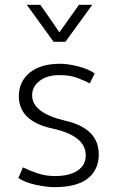

<svg xmlns="http://www.w3.org/2000/svg" viewBox="-20 -762 479 795"><path d="M307 -742H362L251 -589H202L91 -742H147Q167 -714 187 -685Q207 -656 226 -628ZM207 -33Q267 -33 301 -55.5Q335 -78 335 -119Q335 -200 196.5 -230Q58 -260 58 -364Q58 -424 103 -461Q148 -498 230 -498Q261 -498 304 -487Q347 -476 372 -458L352 -417Q332 -427 301.5 -439Q271 -451 226 -451Q175 -451 144 -427Q113 -403 113 -368Q113 -294 251 -262Q389 -230 389 -123Q389 -59 343.5 -23Q298 13 205 13Q175 13 129.5 3.5Q84 -6 56 -25L75 -69Q101 -56 135 -44.5Q169 -33 207 -33Z"/></svg>

Font: Palanquin ExtraLight
Style: Regular
Weight: 275
Designer: Pria Ravichandran
Version: Version 1.001